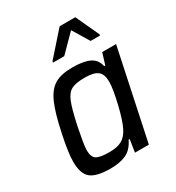

<svg xmlns="http://www.w3.org/2000/svg" viewBox="-176 -831 865 946"><g transform="rotate(-30 256.5 -358.5)"><path d="M32 -113Q32 -163 52 -257Q74 -364 98 -419Q122 -474 159 -496Q196 -518 260 -518Q322 -518 356.5 -502Q391 -486 400 -445H406L426 -510H505L397 0H318L329 -71H323Q300 -24 264 -8Q228 8 176 8Q97 8 64.5 -18Q32 -44 32 -113ZM325 -128Q344 -164 363.5 -246Q383 -328 383 -367Q383 -409 361.5 -426.5Q340 -444 289 -444Q238 -444 213 -431.5Q188 -419 172.5 -381.5Q157 -344 138 -255Q130 -214 124 -180.5Q118 -147 118 -129Q118 -90 138 -77.5Q158 -65 211 -65Q256 -65 282 -79.5Q308 -94 325 -128ZM190 -586 191 -593 308 -725H397L458 -593V-586H404L347 -680L254 -586Z"/></g></svg>

Font: Saira Semi Condensed
Style: Italic
Weight: 400
Width: 4
Italic angle: -12°
Designer: Hector Gatti with collaboration of the Omnibus-Type team
Foundry: Omnibus-Type
Version: Version 1.001; ttfautohint (v1.8)